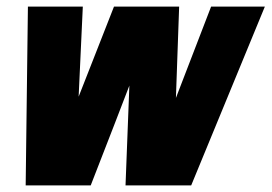

<svg xmlns="http://www.w3.org/2000/svg" viewBox="-20 -564 826 584"><path d="M373.5 -303.7Q345.7 -230.5 255.9 0H58.1L64.9 -543.9H231.9L219.2 -270L326.7 -543.9H524.9L515.1 -266.1L622.1 -543.9H785.6L561.5 0H361.8Z"/></svg>

Font: Open Sans Hebrew Condensed Extra Bold
Style: Italic
Weight: 800
Width: 3
Italic angle: -12°
Foundry: Ascender Corporation, Yanek Iontef
Version: Version 2.001;PS 002.001;hotconv 1.0.70;makeotf.lib2.5.58329